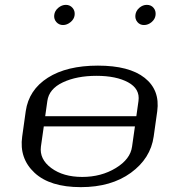

<svg xmlns="http://www.w3.org/2000/svg" viewBox="-20 -770 706 790"><path d="M612.3 -208Q599.6 -118.2 518.6 -59.1Q437.5 0 312.5 0Q185.5 0 122.1 -59.1Q58.6 -118.2 71.3 -208L85.9 -312.5Q98.6 -400.4 176.8 -450.2Q254.9 -500 382.8 -500Q511.7 -500 575.2 -449.7Q638.7 -399.4 627 -312.5ZM166 -292H541L549.8 -354.5Q556.6 -404.3 507.3 -431.2Q458 -458 377 -458Q295.9 -458 238.8 -431.2Q181.6 -404.3 174.8 -354.5ZM160.2 -250 148.4 -167Q141.6 -115.2 190.9 -78.6Q240.2 -42 318.4 -42Q396.5 -42 456.5 -78.6Q516.6 -115.2 523.4 -167L535.2 -250ZM584 -750Q601.6 -750 611.8 -737.8Q622.1 -725.6 620.1 -708Q618.2 -691.4 604 -679.2Q589.8 -667 572.3 -667Q555.7 -667 545.4 -679.2Q535.2 -691.4 537.1 -708Q539.1 -725.6 553.2 -737.8Q567.4 -750 584 -750ZM287.1 -708Q285.2 -691.4 270.5 -679.2Q255.9 -667 239.3 -667Q222.7 -667 211.9 -679.2Q201.2 -691.4 203.1 -708Q205.1 -725.6 219.7 -737.8Q234.4 -750 251 -750Q267.6 -750 278.3 -737.8Q289.1 -725.6 287.1 -708Z"/></svg>

Font: okolaks
Style: RegularItalic
Weight: 500
Italic angle: -8°
Version: Version 000.6.0